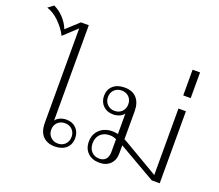

<svg xmlns="http://www.w3.org/2000/svg" viewBox="-267 -1175 1599 1403"><g transform="rotate(20 532.5 -473.5)"><path d="M156 -129V-862L54 -767Q26 -821 -19 -865Q-64 -909 -115 -925L-73 -957Q-30 -938 5 -900Q40 -862 56 -819L153 -908H214V-167Q225 -183 247.5 -193.5Q270 -204 298 -204Q345 -204 374 -174.5Q403 -145 403 -98Q403 -48 370 -19Q337 10 282 10Q225 10 190.5 -24Q156 -58 156 -129ZM375 -97Q375 -132 353 -154Q331 -176 296 -176Q262 -176 239.5 -154Q217 -132 217 -97Q217 -63 239.5 -40.5Q262 -18 296 -18Q331 -18 353 -40.5Q375 -63 375 -97Z M1096 -560V0H1034L744 -167V-104Q744 -52 713 -21Q682 10 629 10Q573 10 539 -22.5Q505 -55 505 -109Q505 -167 543.5 -203Q582 -239 643 -239Q661 -239 686 -234V-393Q675 -376 652 -366Q629 -356 603 -356Q555 -356 525 -385.5Q495 -415 495 -462Q495 -511 528 -540.5Q561 -570 617 -570Q678 -570 711 -534Q744 -498 744 -431V-214L767 -202L1038 -43V-560ZM683 -463Q683 -498 661 -520Q639 -542 604 -542Q570 -542 547.5 -520Q525 -498 525 -463Q525 -429 547.5 -406.5Q570 -384 604 -384Q639 -384 661 -406.5Q683 -429 683 -463ZM686 -193Q663 -205 633 -205Q589 -205 562 -178.5Q535 -152 535 -108Q535 -67 558 -42.5Q581 -18 618 -18Q651 -18 668.5 -37.5Q686 -57 686 -94Z M1038 -862H1096V-662H1038Z"/></g></svg>

Font: Fahkwang ExtraLight
Style: Regular
Weight: 275
Designer: Suppakit Chalermlarp | Katatrad Co.,Ltd.
Foundry: Cadson Demak Co.,Ltd.
Version: Version 1.000; ttfautohint (v1.6)